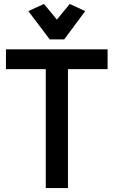

<svg xmlns="http://www.w3.org/2000/svg" viewBox="-20 -949 573 969"><path d="M231 -750H304L410 -893L332 -929L267 -850L202 -929L123 -893ZM10 -700V-600H211V0H323V-600H523V-700Z"/></svg>

Font: Mint Spirit
Style: Bold
Weight: 700
Designer: HARENDAL Hirwen
Foundry: Arkandis Digital Foundry.
Version: Version 1.004;FFEdit